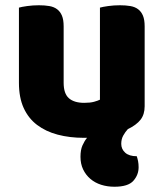

<svg xmlns="http://www.w3.org/2000/svg" viewBox="-20 -508 622 730"><path d="M466 -17Q456 -6 448.5 7.5Q441 21 441 39Q441 59 456 72.5Q471 86 500 86Q503 95 505 105Q507 115 507 128Q507 157 487 179.5Q467 202 415 202Q388 202 364.5 194.5Q341 187 323.5 172Q306 157 296 136Q286 115 286 88Q286 62 293.5 45Q301 28 311 16H299Q245 16 199.5 4Q154 -8 121 -33Q88 -58 70 -97.5Q52 -137 52 -193V-479Q62 -482 83.5 -485Q105 -488 128 -488Q150 -488 167.5 -485Q185 -482 197 -473Q209 -464 215.5 -448.5Q222 -433 222 -408V-193Q222 -152 242 -134.5Q262 -117 300 -117Q323 -117 337.5 -121Q352 -125 360 -129V-479Q370 -482 391.5 -485Q413 -488 436 -488Q458 -488 475.5 -485Q493 -482 505 -473Q517 -464 523.5 -448.5Q530 -433 530 -408V-104Q530 -73 514.5 -53Q499 -33 466 -17Z"/></svg>

Font: BALOOCHETTANREGULAR
Style: Book
Weight: 400
Designer: Maithili Shingre and Ek Type
Foundry: Ek Type
Version: Version 1.100;PS 1.000;hotconv 1.0.88;makeotf.lib2.5.647800;